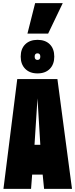

<svg xmlns="http://www.w3.org/2000/svg" viewBox="-20 -1204 481 1224"><path d="M2 0 90 -700H346L439 0H261L252 -91H185L178 0ZM200 -281H237L219 -577ZM219 -736Q170 -736 141 -765Q112 -794 112 -843Q112 -893 141 -921.5Q170 -950 219 -950Q269 -950 297.5 -921.5Q326 -893 326 -843Q326 -794 297.5 -765Q269 -736 219 -736ZM219 -822Q237 -822 237 -843Q237 -864 219 -864Q201 -864 201 -843Q201 -822 219 -822ZM155 -990 204 -1184H380L287 -990Z"/></svg>

Font: Georama ExtraCondensed Black
Style: Regular
Weight: 900
Width: 2
Designer: Jean-Baptiste Levee
Foundry: Production Type
Version: Version 1.000